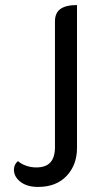

<svg xmlns="http://www.w3.org/2000/svg" viewBox="-20 -529 394 758"><path d="M35 141Q35 120 51 107Q63 118 82.5 125Q102 132 123 132Q161 132 179 112Q197 92 197 52V-445Q197 -478 218.5 -493.5Q240 -509 284 -509V55Q284 122 243 165.5Q202 209 130 209Q87 209 61 189Q35 169 35 141Z"/></svg>

Font: K2D
Style: Regular
Weight: 400
Version: Version 1.000; ttfautohint (v1.6)